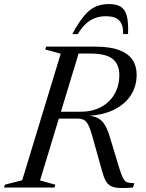

<svg xmlns="http://www.w3.org/2000/svg" viewBox="-49 -925 718 947"><path d="M348.5 -374Q406 -374 448.8 -396.8Q491.5 -419.5 515.5 -460.5Q539.5 -501.5 539.5 -555Q539.5 -608 506.5 -634.5Q473.5 -661 394 -661H268L279.5 -695H420.5Q493.5 -695 538.5 -678Q583.5 -661 604.2 -630.2Q625 -599.5 625 -557Q625 -500 596.2 -455.2Q567.5 -410.5 512.5 -383.5Q457.5 -356.5 377.5 -353V-354.5Q411.5 -354 432.8 -343Q454 -332 467.8 -309.5Q481.5 -287 492 -252L539.5 -95Q550 -61 558.5 -45.2Q567 -29.5 579.5 -25.5Q592 -21.5 613.5 -21.5L607 0Q564.5 3.5 538.2 2Q512 0.5 496.5 -8Q481 -16.5 471.5 -34.8Q462 -53 454 -83L404.5 -259.5Q394.5 -295 384.8 -312Q375 -329 362.8 -334.5Q350.5 -340 331 -340H170.5L180.5 -374ZM148.5 -35 224 -14 220 0H-29L-25 -14L60.5 -36L250.5 -660L174 -681L178.5 -695H349ZM473 -845Q444 -845 419 -835.5Q394 -826 373.2 -806.5Q352.5 -787 335 -757H307.5Q339 -815 366 -847Q393 -879 422 -892Q451 -905 488 -905Q525 -905 546.5 -891.8Q568 -878.5 576.5 -846.2Q585 -814 582.5 -757H558.5Q559.5 -801.5 539.8 -823.2Q520 -845 473 -845Z"/></svg>

Font: Newsreader 48pt
Style: Italic
Weight: 400
Italic angle: -17°
Version: Version 1.003